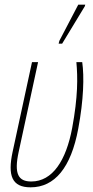

<svg xmlns="http://www.w3.org/2000/svg" viewBox="-20 -792 399 822"><path d="M231 -605H246L343 -765L345 -772H315L234 -617ZM111 10C214 10 284 -74 315 -241C338 -364 341 -464 332 -526H307C313 -461 314 -379 289 -244C263 -105 205 -15 114 -15C59 -15 39 -46 60 -142L143 -526H117L34 -142C12 -40 31 10 111 10Z"/></svg>

Font: Noto Sans ExtraCondensed Thin
Style: Italic
Weight: 100
Width: 2
Italic angle: -12°
Designer: Monotype Design Team
Foundry: Monotype Imaging Inc.
Version: Version 2.013